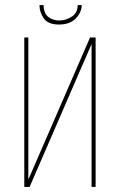

<svg xmlns="http://www.w3.org/2000/svg" viewBox="-20 -739 474 759"><path d="M358 0H342V-565L97 0H76V-591H92V-29L336 -591H358ZM213 -642Q170 -642 153 -666.5Q136 -691 136 -719H152Q153 -686 171 -672Q189 -658 214 -658Q240 -658 263.5 -673Q287 -688 287 -719H303Q303 -691 280 -666.5Q257 -642 213 -642Z"/></svg>

Font: Alumni Sans Pinstripe
Style: Regular
Weight: 400
Designer: Robert E. Leuschke
Foundry: Robert E. Leuschke
Version: Version 1.010; ttfautohint (v1.8.4.7-5d5b)